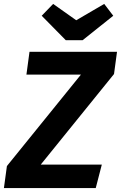

<svg xmlns="http://www.w3.org/2000/svg" viewBox="-38 -955 614 975"><path d="M491.2 -935.1 537.1 -875 381.8 -751H295.9L173.8 -875L231.9 -935.1L349.1 -852.1ZM-18.1 0 -2.9 -111.8 373 -576.2H96.2L111.8 -691.9H556.2L541 -579.1L168.9 -119.1H479L448.2 0Z"/></svg>

Font: FiraGO SemiBold
Style: Italic
Weight: 600
Italic angle: -8°
Designer: bBox Type GmbH
Foundry: bBox Type GmbH
Version: Version 1.001;PS 001.001;hotconv 1.0.88;makeotf.lib2.5.64775